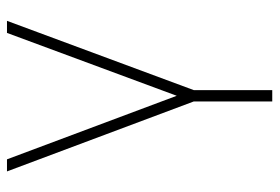

<svg xmlns="http://www.w3.org/2000/svg" viewBox="-140 -430 769 528"><g transform="rotate(-90 244.0 -165.5)"><path d="M70.3 -530.3 245.1 -63.5 418 -530.3H451.2L260.7 -16.6V199.2H229.5V-16.6L37.1 -530.3Z"/></g></svg>

Font: Pretendard Std Thin
Style: Regular
Weight: 100
Designer: Base glyphs from Inter by Rasmus Andersson; Hangeul glyphs from Noto Sans CJK(Source Han Sans) by Jang Soo-young and Kan
Foundry: Kil Hyung-jin
Version: Version 1.309